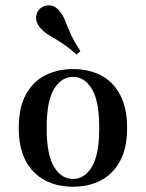

<svg xmlns="http://www.w3.org/2000/svg" viewBox="-20 -685 544 716"><path d="M252.4 11.3Q193.5 11.3 148 -12.5Q102.4 -36.3 76.2 -84.7Q50 -133.1 50 -208.1Q50 -283.1 76.2 -331.9Q102.4 -380.6 148.4 -404Q194.4 -427.4 252.4 -427.4Q311.3 -427.4 356.5 -404Q401.6 -380.6 427.8 -331.9Q454 -283.1 454 -208.1Q454 -133.1 427.8 -84.7Q401.6 -36.3 356.5 -12.5Q311.3 11.3 252.4 11.3ZM252.4 -17.7Q295.2 -17.7 322.6 -62.9Q350 -108.1 350 -208.1Q350 -308.1 322.6 -353.2Q295.2 -398.4 252.4 -398.4Q208.9 -398.4 181.5 -353.2Q154 -308.1 154 -208.1Q154 -108.1 181.5 -62.9Q208.9 -17.7 252.4 -17.7ZM265.3 -481.5Q230.6 -512.9 204.4 -528.6Q178.2 -544.4 160.1 -555.6Q141.9 -566.9 129 -582.3Q112.9 -601.6 114.5 -621.4Q116.1 -641.1 130.6 -654Q146 -666.9 166.5 -664.9Q187.1 -662.9 202.4 -643.5Q215.3 -627.4 223 -607.7Q230.6 -587.9 242.7 -560.5Q254.8 -533.1 279.8 -494.4Z"/></svg>

Font: Playfair 5pt SemiExpanded Light SemiBold
Style: Regular
Weight: 600
Version: Version 2.001;gftools[0.9.30]